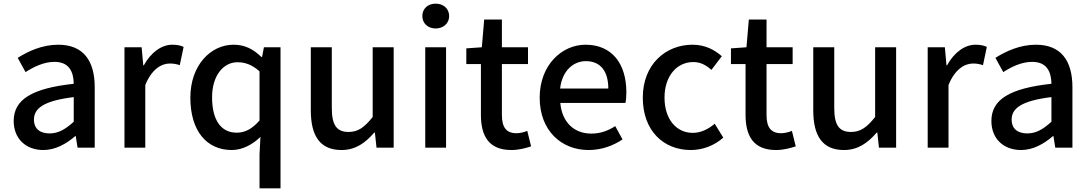

<svg xmlns="http://www.w3.org/2000/svg" viewBox="-20 -809 5972 1052"><path d="M217 13C283 13 342 -20 392 -63H395L405 0H499V-331C499 -477 436 -564 299 -564C211 -564 134 -528 77 -492L120 -414C167 -444 221 -470 279 -470C360 -470 383 -414 384 -350C155 -325 55 -264 55 -146C55 -49 122 13 217 13ZM252 -78C203 -78 166 -100 166 -154C166 -216 221 -257 384 -277V-142C339 -101 300 -78 252 -78Z M662 0H776V-343C811 -430 865 -461 910 -461C932 -461 946 -458 965 -452L986 -552C969 -560 951 -564 924 -564C865 -564 807 -522 768 -451H765L756 -550H662Z M1402 223H1517V-550H1426L1416 -497H1412C1366 -541 1321 -564 1259 -564C1136 -564 1023 -453 1023 -274C1023 -92 1112 13 1250 13C1309 13 1365 -18 1407 -59L1402 36ZM1277 -82C1191 -82 1142 -151 1142 -276C1142 -395 1204 -468 1281 -468C1322 -468 1361 -455 1402 -418V-149C1362 -103 1323 -82 1277 -82Z M1851 13C1927 13 1981 -25 2031 -83H2034L2043 0H2137V-550H2022V-168C1976 -110 1941 -86 1890 -86C1825 -86 1798 -123 1798 -218V-550H1683V-204C1683 -64 1734 13 1851 13Z M2310 0H2424V-550H2310ZM2367 -653C2409 -653 2441 -681 2441 -721C2441 -762 2409 -789 2367 -789C2325 -789 2294 -762 2294 -721C2294 -681 2325 -653 2367 -653Z M2782 13C2822 13 2859 3 2890 -7L2869 -92C2853 -85 2829 -79 2810 -79C2753 -79 2730 -113 2730 -179V-458H2873V-550H2730V-702H2633L2620 -550L2535 -544V-458H2615V-180C2615 -64 2658 13 2782 13Z M3205 13C3277 13 3340 -11 3391 -45L3351 -118C3311 -92 3269 -77 3220 -77C3125 -77 3059 -140 3050 -245H3407C3410 -258 3412 -281 3412 -303C3412 -459 3334 -564 3188 -564C3059 -564 2937 -453 2937 -274C2937 -93 3056 13 3205 13ZM3049 -324C3060 -421 3121 -474 3190 -474C3270 -474 3313 -419 3313 -324Z M3765 13C3828 13 3893 -10 3943 -55L3896 -131C3863 -103 3822 -81 3776 -81C3684 -81 3621 -158 3621 -274C3621 -391 3687 -469 3779 -469C3817 -469 3848 -453 3878 -426L3935 -501C3895 -536 3844 -564 3774 -564C3629 -564 3502 -458 3502 -274C3502 -92 3616 13 3765 13Z M4232 13C4272 13 4309 3 4340 -7L4319 -92C4303 -85 4279 -79 4260 -79C4203 -79 4180 -113 4180 -179V-458H4323V-550H4180V-702H4083L4070 -550L3985 -544V-458H4065V-180C4065 -64 4108 13 4232 13Z M4604 13C4680 13 4734 -25 4784 -83H4787L4796 0H4890V-550H4775V-168C4729 -110 4694 -86 4643 -86C4578 -86 4551 -123 4551 -218V-550H4436V-204C4436 -64 4487 13 4604 13Z M5063 0H5177V-343C5212 -430 5266 -461 5311 -461C5333 -461 5347 -458 5366 -452L5387 -552C5370 -560 5352 -564 5325 -564C5266 -564 5208 -522 5169 -451H5166L5157 -550H5063Z M5574 13C5640 13 5699 -20 5749 -63H5752L5762 0H5856V-331C5856 -477 5793 -564 5656 -564C5568 -564 5491 -528 5434 -492L5477 -414C5524 -444 5578 -470 5636 -470C5717 -470 5740 -414 5741 -350C5512 -325 5412 -264 5412 -146C5412 -49 5479 13 5574 13ZM5609 -78C5560 -78 5523 -100 5523 -154C5523 -216 5578 -257 5741 -277V-142C5696 -101 5657 -78 5609 -78Z"/></svg>

Font: Noto Sans T Chinese Medium
Style: Regular
Weight: 500
Designer: Ryoko NISHIZUKA (kana & ideographs); Paul D. Hunt (Latin, Greek & Cyrillic); Wenlong ZHANG (bopomofo); Sandoll Communica
Foundry: Adobe Systems Incorporated
Version: Version 1.000;PS 1;hotconv 1.0.78;makeotf.lib2.5.61930